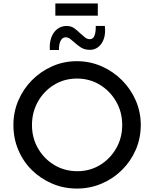

<svg xmlns="http://www.w3.org/2000/svg" viewBox="-20 -1089 896 1117"><path d="M58 -362Q58 -437 86.5 -504Q115 -571 166 -622.5Q217 -674 284 -703.5Q351 -733 427 -733Q503 -733 570.5 -703.5Q638 -674 689.5 -622.5Q741 -571 770 -504Q799 -437 799 -362Q799 -285 770 -218Q741 -151 689.5 -100Q638 -49 570.5 -20.5Q503 8 427 8Q351 8 284 -20.5Q217 -49 166 -99Q115 -149 86.5 -216.5Q58 -284 58 -362ZM166 -361Q166 -287 201 -226Q236 -165 296 -129Q356 -93 430 -93Q503 -93 562 -129Q621 -165 656 -226Q691 -287 691 -362Q691 -437 655.5 -498.5Q620 -560 560.5 -596Q501 -632 428 -632Q354 -632 294.5 -595.5Q235 -559 200.5 -497.5Q166 -436 166 -361ZM504 -799Q472 -799 450.5 -813Q429 -827 412 -843Q400 -854 388 -863Q376 -872 362 -872Q343 -872 332.5 -851.5Q322 -831 323 -798H270Q267 -837 278 -869Q289 -901 312.5 -919.5Q336 -938 368 -938Q394 -938 413 -924Q432 -910 448 -894Q462 -881 475 -871Q488 -861 502 -861Q522 -861 530 -882.5Q538 -904 537 -938H590Q595 -896 584.5 -864.5Q574 -833 552.5 -816Q531 -799 504 -799ZM302 -1069H549V-998H302Z"/></svg>

Font: Reem Kufi Fun
Style: Regular
Weight: 400
Designer: Khaled Hosny
Version: Version 1.005